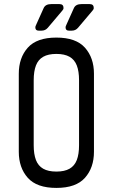

<svg xmlns="http://www.w3.org/2000/svg" viewBox="-20 -904 552 940"><path d="M256 16Q160 16 116 -33.5Q72 -83 72 -161V-543Q72 -621 116 -670.5Q160 -720 256 -720Q352 -720 396 -670.5Q440 -621 440 -543V-161Q440 -83 396 -33.5Q352 16 256 16ZM256 -64Q296 -64 320.5 -78Q345 -92 356 -120.5Q367 -149 367 -193V-511Q367 -555 356 -583.5Q345 -612 320.5 -626Q296 -640 256 -640Q216 -640 191.5 -626Q167 -612 156 -583.5Q145 -555 145 -511V-193Q145 -149 156 -120.5Q167 -92 191.5 -78Q216 -64 256 -64ZM317 -754Q301 -754 301 -770Q301 -774 303 -778Q305 -782 306 -785L342 -865Q351 -884 379 -884H419Q439 -884 439 -865Q439 -858 433 -852L362 -768Q350 -754 332 -754ZM169 -754Q153 -754 153 -770Q153 -774 155 -778Q157 -782 158 -785L194 -865Q203 -884 231 -884H271Q291 -884 291 -865Q291 -858 285 -852L214 -768Q202 -754 184 -754Z"/></svg>

Font: Hasubi Mono
Style: Regular
Weight: 400
Designer: Eli Heuer
Foundry: Eli Heuer
Version: Version 1.000